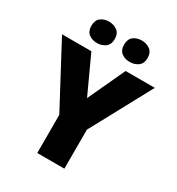

<svg xmlns="http://www.w3.org/2000/svg" viewBox="-215 -1059 1094 1190"><g transform="rotate(30 332.0 -464.0)"><path d="M332 -449 455 -714H664L429 -279V0H235V-273L0 -714H210ZM131 -851Q131 -891 155 -909.5Q179 -928 214 -928Q248 -928 273 -909.5Q298 -891 298 -851Q298 -812 273 -793.5Q248 -775 214 -775Q179 -775 155 -793.5Q131 -812 131 -851ZM365 -851Q365 -891 389 -909.5Q413 -928 449 -928Q483 -928 508 -909.5Q533 -891 533 -851Q533 -812 508 -793.5Q483 -775 449 -775Q413 -775 389 -793.5Q365 -812 365 -851Z"/></g></svg>

Font: Noto Sans Oriya Blk
Style: Regular
Weight: 900
Designer: Amélie Bonet and Sol Matas
Foundry: Google LLC
Version: Version 2.006; ttfautohint (v1.8.4.7-5d5b)